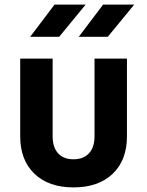

<svg xmlns="http://www.w3.org/2000/svg" viewBox="-20 -805 640 835"><path d="M299.8 10Q191.3 10 129.6 -49.5Q67.9 -108.9 67.9 -211.9V-550H208.9V-212.7Q208.9 -164.6 232.4 -138.5Q255.9 -112.3 299.8 -112.3Q343.1 -112.3 367.1 -138.5Q391.1 -164.6 391.1 -212.7V-550H532.1V-211.9Q532.1 -108.1 469.8 -49Q407.6 10 299.8 10ZM322.6 -645 428.4 -785H563.7L448.7 -645ZM111.3 -645 217.1 -785H352.4L237.4 -645Z"/></svg>

Font: JetBrains Mono
Style: Regular
Weight: 400
Monospace: yes
Designer: Philipp Nurullin, Konstantin Bulenkov
Foundry: JetBrains
Version: Version 2.305